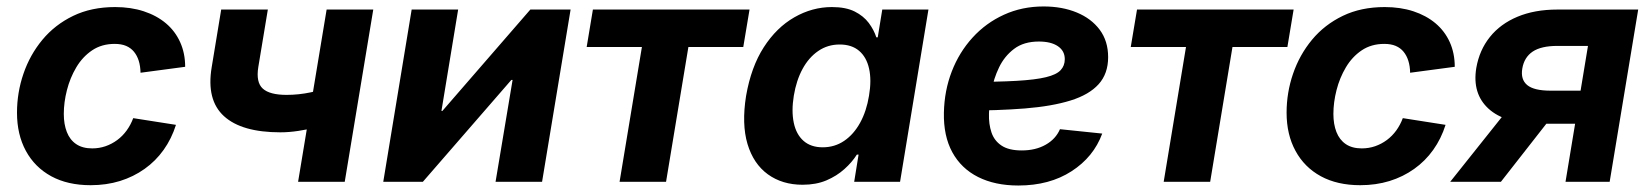

<svg xmlns="http://www.w3.org/2000/svg" viewBox="-20 -569 5164 601"><path d="M263.7 10.7Q191.9 10.7 140.4 -17.3Q88.9 -45.4 61 -96.7Q33.2 -147.9 33.2 -216.3Q33.2 -279.3 53.5 -338.4Q73.7 -397.5 112.8 -444.6Q151.9 -491.7 209 -519.3Q266.1 -546.9 340.3 -546.9Q389.6 -546.9 429.9 -533.7Q470.2 -520.5 499.3 -496.1Q528.3 -471.7 543.9 -437Q559.6 -402.3 559.6 -359.9L419.9 -341.3Q419.4 -362.3 414.3 -378.7Q409.2 -395 399.4 -407Q389.6 -418.9 374.8 -425.3Q359.9 -431.6 338.9 -431.6Q298.3 -431.6 268.3 -411.4Q238.3 -391.1 218.8 -358.2Q199.2 -325.2 189.5 -286.9Q179.7 -248.5 179.7 -212.4Q179.7 -180.2 189.2 -155.8Q198.7 -131.3 218.5 -117.9Q238.3 -104.5 268.6 -104.5Q290.5 -104.5 310.3 -111.3Q330.1 -118.2 346.9 -130.6Q363.8 -143.1 376.5 -160.6Q389.2 -178.2 397 -199.2L530.8 -178.2Q517.1 -134.8 492.2 -99.9Q467.3 -64.9 432.6 -40.3Q397.9 -15.6 355.5 -2.4Q313 10.7 263.7 10.7Z M857.4 -154.8Q736.8 -154.8 681.2 -205.3Q625.5 -255.9 642.6 -358.4L672.4 -539.1H818.4L788.6 -359.4Q780.8 -311.5 802.5 -291.7Q824.2 -272 877 -272Q915 -272 952.9 -280Q990.7 -288.1 1035.2 -302.2L1015.6 -185.1Q996.6 -177.2 969.7 -170.4Q942.9 -163.6 913.6 -159.2Q884.3 -154.8 857.4 -154.8ZM913.1 0 1002.4 -539.1H1148.4L1059.1 0Z M1676.8 0H1531.2L1584.5 -318.8H1580.6L1303.7 0H1179.7L1268.6 -539.1H1414.1L1361.8 -221.7H1364.7L1640.1 -539.1H1766.1Z M1919.4 0 1989.3 -421.9H1816.4L1835.9 -539.1H2326.2L2306.6 -421.9H2134.8L2064.9 0Z M2492.2 9.3Q2428.7 9.3 2383.5 -23.4Q2338.4 -56.2 2319.8 -118.4Q2301.3 -180.7 2315.4 -269Q2331.1 -359.4 2370.8 -421.1Q2410.6 -482.9 2466.6 -514.9Q2522.5 -546.9 2584 -546.9Q2627.4 -546.9 2655.3 -533Q2683.1 -519 2699.5 -497.1Q2715.8 -475.1 2723.1 -452.1H2727.5L2741.7 -539.1H2886.2L2797.4 0H2653.8L2667.5 -85H2662.1Q2647 -61 2623 -39.6Q2599.1 -18.1 2566.9 -4.4Q2534.7 9.3 2492.2 9.3ZM2555.2 -107.9Q2592.8 -107.9 2622.6 -128.2Q2652.3 -148.4 2672.4 -184.8Q2692.4 -221.2 2700.2 -269.5Q2708.5 -318.4 2700.4 -354.2Q2692.4 -390.1 2669.2 -409.9Q2646 -429.7 2608.4 -429.7Q2570.8 -429.7 2541.3 -409.4Q2511.7 -389.2 2492.2 -353.3Q2472.7 -317.4 2464.8 -269.5Q2457 -221.7 2464.6 -185.1Q2472.2 -148.4 2495.1 -128.2Q2518.1 -107.9 2555.2 -107.9Z M3167.5 11.7Q3094.7 11.7 3041.7 -14.9Q2988.8 -41.5 2960.9 -92.5Q2933.1 -143.6 2934.6 -216.3Q2936 -285.2 2959.2 -345.2Q2982.4 -405.3 3024.2 -451.2Q3065.9 -497.1 3122.6 -522.9Q3179.2 -548.8 3246.6 -548.8Q3304.7 -548.8 3350.3 -530Q3396 -511.2 3422.4 -475.8Q3448.7 -440.4 3448.7 -390.1Q3448.7 -338.4 3418.9 -305.4Q3389.2 -272.5 3331.1 -254.4Q3272.9 -236.3 3188.2 -229.5Q3103.5 -222.7 2993.7 -222.7L3008.8 -312.5Q3102.1 -312.5 3161.6 -315.9Q3221.2 -319.3 3254.2 -327.4Q3287.1 -335.4 3300 -349.4Q3313 -363.3 3313 -383.8Q3313 -409.7 3291.5 -424.3Q3270 -439 3231.9 -439Q3184.6 -439 3154.3 -416Q3124 -393.1 3107.2 -357.9Q3090.3 -322.8 3083.3 -283.9Q3076.2 -245.1 3075.7 -212.9Q3074.7 -180.7 3083.5 -154.5Q3092.3 -128.4 3115 -113.3Q3137.7 -98.1 3178.2 -98.1Q3221.7 -98.1 3253.2 -116Q3284.7 -133.8 3297.9 -164.6L3430.2 -150.9Q3403.3 -77.6 3334.2 -33Q3265.1 11.7 3167.5 11.7Z M3622.6 0 3692.4 -421.9H3519.5L3539.1 -539.1H4029.3L4009.8 -421.9H3837.9L3768.1 0Z M4237.8 10.7Q4166 10.7 4114.5 -17.3Q4063 -45.4 4035.2 -96.7Q4007.3 -147.9 4007.3 -216.3Q4007.3 -279.3 4027.6 -338.4Q4047.9 -397.5 4086.9 -444.6Q4126 -491.7 4183.1 -519.3Q4240.2 -546.9 4314.5 -546.9Q4363.8 -546.9 4404.1 -533.7Q4444.3 -520.5 4473.4 -496.1Q4502.4 -471.7 4518.1 -437Q4533.7 -402.3 4533.7 -359.9L4394 -341.3Q4393.6 -362.3 4388.4 -378.7Q4383.3 -395 4373.5 -407Q4363.8 -418.9 4348.9 -425.3Q4334 -431.6 4313 -431.6Q4272.5 -431.6 4242.4 -411.4Q4212.4 -391.1 4192.9 -358.2Q4173.3 -325.2 4163.6 -286.9Q4153.8 -248.5 4153.8 -212.4Q4153.8 -180.2 4163.3 -155.8Q4172.9 -131.3 4192.6 -117.9Q4212.4 -104.5 4242.7 -104.5Q4264.6 -104.5 4284.4 -111.3Q4304.2 -118.2 4321 -130.6Q4337.9 -143.1 4350.6 -160.6Q4363.3 -178.2 4371.1 -199.2L4504.9 -178.2Q4491.2 -134.8 4466.3 -99.9Q4441.4 -64.9 4406.7 -40.3Q4372.1 -15.6 4329.6 -2.4Q4287.1 10.7 4237.8 10.7Z M5018.6 0H4880.4L4950.7 -425.3H4855Q4804.2 -425.3 4777.6 -407.5Q4751 -389.6 4745.1 -354.5Q4739.3 -320.3 4760.5 -302.7Q4781.7 -285.2 4833.5 -285.2H4985.4L4967.8 -181.6H4799.8Q4690.9 -181.6 4639.4 -228.8Q4587.9 -275.9 4601.1 -356.4Q4610.8 -412.1 4643.6 -453.1Q4676.3 -494.1 4730 -516.6Q4783.7 -539.1 4855 -539.1H5107.9ZM4678.2 0H4519.5L4714.4 -244.6H4869.6Z"/></svg>

Font: Inter 18pt
Style: Bold Italic
Weight: 700
Italic angle: -9.3988°
Designer: Rasmus Andersson
Foundry: rsms
Version: Version 4.001;git-66647c0bb